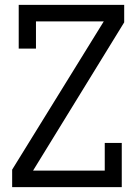

<svg xmlns="http://www.w3.org/2000/svg" viewBox="-20 -770 561 790"><path d="M116 -68H411V-182H481V0H30V-72L407 -682H128V-570H57V-750H491V-678Z"/></svg>

Font: Kelly Slab
Style: Regular
Weight: 400
Designer: Denis Masharov
Foundry: Denis Masharov
Version: Version 1.001